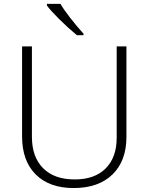

<svg xmlns="http://www.w3.org/2000/svg" viewBox="-20 -951 759 981"><path d="M92.8 -253.9V-713.9H143.1V-252Q143.1 -148.9 200.2 -91.6Q257.3 -34.2 361.8 -34.2Q463.9 -34.2 520 -90.6Q576.2 -147 576.2 -247.1V-713.9H626V-252Q626 -128.9 554.7 -59.6Q483.4 9.8 356 9.8Q231.9 9.8 162.4 -59.8Q92.8 -129.4 92.8 -253.9ZM219.7 -922.9V-931.2H289.1Q301.8 -907.7 337.2 -861.8Q372.6 -815.9 406.7 -778.8V-771H373Q326.2 -809.6 281 -854.7Q235.8 -899.9 219.7 -922.9Z"/></svg>

Font: Open Sans Light
Style: Regular
Weight: 300
Foundry: Ascender Corporation
Version: Version 1.10